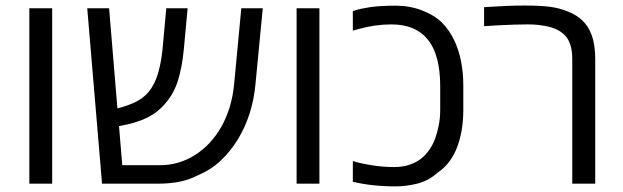

<svg xmlns="http://www.w3.org/2000/svg" viewBox="-20 -660 2238 690"><path d="M85.4 0V-630.4H167.5V0Z M346.7 0 293.5 -630.4H372.1L401.9 -270.5Q434.6 -278.3 464.4 -292.2Q494.1 -306.2 513.7 -329.1Q536.6 -356.9 548.1 -397Q559.6 -437 564 -482.4L577.6 -630.4H654.3L640.6 -482.9Q634.3 -417.5 619.6 -370.8Q605 -324.2 575.2 -289.6Q547.9 -256.3 508.1 -236.8Q468.3 -217.3 411.1 -207.5Q410.2 -207.5 409.2 -207.3Q408.2 -207 407.7 -207L419.4 -66.4H555.7Q623 -66.4 680.7 -102.8Q738.3 -139.2 775.9 -205.1Q813 -272 821.3 -356.4L847.2 -630.4H924.3L897.9 -355.5Q887.2 -245.1 834.5 -158.7Q808.1 -115.7 773.4 -83Q738.8 -50.3 690.9 -29.8Q659.7 -13.7 624.3 -6.8Q588.9 0 550.8 0Z M1045.9 0V-630.4H1127.9V0Z M1402.8 9.8Q1357.9 9.8 1320.3 5.6Q1282.7 1.5 1248 -6.8V-81.5Q1272.5 -73.2 1314.5 -66.4Q1356.4 -59.6 1396 -59.6Q1427.7 -59.6 1452.9 -68.4Q1478 -77.1 1495.1 -91.3Q1511.7 -105 1524.2 -123.5Q1536.6 -142.1 1543.5 -161.1Q1550.8 -180.7 1556.4 -207.8Q1562 -234.9 1562 -265.1V-351.6Q1562 -405.3 1550.8 -448.2Q1539.6 -491.2 1515.6 -520Q1472.2 -572.3 1386.2 -572.3Q1328.6 -572.3 1269 -555.7Q1253.4 -550.8 1248 -549.8V-620.1Q1263.7 -625.5 1277.3 -628.4Q1291 -631.3 1310.1 -634.3Q1330.1 -637.2 1353.3 -638.4Q1376.5 -639.6 1402.3 -639.6Q1452.1 -639.6 1496.3 -622.8Q1540.5 -606 1567.9 -579.1Q1595.2 -551.8 1613.3 -513.2Q1645 -445.3 1645 -351.6V-265.1Q1645 -182.6 1618.7 -121.1Q1607.4 -95.2 1591.3 -75Q1575.2 -54.7 1552.7 -39.6Q1519 -9.3 1478.5 0.2Q1438 9.8 1402.8 9.8Z M2036.6 0V-447.8Q2036.6 -505.4 2010.3 -533Q1983.9 -560.5 1931.6 -567.9Q1907.7 -572.3 1876.5 -572.3Q1857.4 -572.3 1829.1 -571.5Q1800.8 -570.8 1771.5 -569.1Q1742.2 -567.4 1719.7 -565.9V-634.3Q1763.2 -637.2 1799.3 -638.7Q1835.4 -640.1 1865.2 -640.1Q1923.8 -640.1 1958.5 -635.3Q1993.2 -630.4 2023.4 -617.7Q2053.7 -605 2073.7 -585.7Q2093.8 -566.4 2106 -535.2Q2119.1 -499 2119.1 -447.8V0Z"/></svg>

Font: Open Sans
Style: Regular
Weight: 400
Designer: Monotype Design Team
Foundry: Monotype Imaging Inc.
Version: Version 3.000; ttfautohint (v1.8.4)